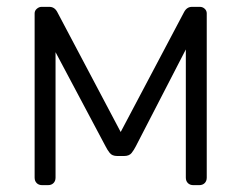

<svg xmlns="http://www.w3.org/2000/svg" viewBox="-20 -540 704 560"><path d="M103 0Q93 0 87 -6Q81 -12 81 -22V-501Q81 -509 87.5 -514.5Q94 -520 101 -520H124Q139 -520 147 -505L332 -155L517 -505Q525 -520 540 -520H563Q571 -520 577 -514.5Q583 -509 583 -501V-22Q583 -12 577 -6Q571 0 561 0H544Q534 0 528 -6Q522 -12 522 -22V-452H551L376 -113Q371 -103 364 -94Q357 -85 342 -85H322Q307 -85 300 -94Q293 -103 288 -113L118 -433H142V-22Q142 -12 136 -6Q130 0 120 0Z"/></svg>

Font: Rubik Light Light
Style: Regular
Weight: 300
Version: Version 2.101